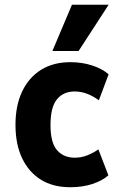

<svg xmlns="http://www.w3.org/2000/svg" viewBox="-20 -775 495 806"><path d="M275 11Q203 11 152 -20.5Q101 -52 73 -110.5Q45 -169 45 -251Q45 -332 73 -391Q101 -450 152.5 -482Q204 -514 275 -514Q325 -514 367.5 -500Q410 -486 436 -463L395 -354Q372 -371 346.5 -381Q321 -391 293 -391Q246 -391 219 -358Q192 -325 192 -250Q192 -176 219.5 -144.5Q247 -113 294 -113Q321 -113 346.5 -123Q372 -133 393 -148L435 -39Q409 -16 367.5 -2.5Q326 11 275 11ZM200 -561 282 -755H436L310 -561Z"/></svg>

Font: Nunito Sans 7pt Condensed ExtraBold
Style: Regular
Weight: 800
Width: 3
Designer: Vernon Adams
Foundry: Vernon Adams
Version: Version 3.101;gftools[0.9.27]